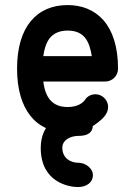

<svg xmlns="http://www.w3.org/2000/svg" viewBox="-20 -527 538 764"><path d="M319.3 -131.3C310.1 -116.7 287.6 -101.1 249 -101.1C189 -101.1 160.2 -137.7 152.3 -202.6H398.9C425.3 -202.6 449.7 -224.1 449.7 -253.4C449.7 -431.6 360.8 -506.8 249 -506.8C188 -506.8 137.7 -485.4 102.5 -442.9C67.4 -400.4 47.9 -337.4 47.9 -253.4C47.9 -171.9 66.9 -108.9 101.1 -65.9C135.3 -22.9 186 0 249 0C283.2 0 325.7 -4.4 369.6 -39.6C387.2 -53.7 410.2 -72.8 410.2 -101.6C410.2 -130.4 385.3 -151.9 360.4 -151.9C342.8 -151.9 328.6 -144.5 319.3 -131.3ZM177.2 -374.5C192.9 -394 216.3 -405.3 249 -405.3C315.4 -405.3 335.9 -362.8 345.2 -303.7H152.3C156.2 -330.6 162.1 -353.5 177.2 -374.5ZM291 120.6C261.7 120.6 228 103 228 61C228 28.3 262.7 13.7 292.5 13.7C326.7 13.7 349.6 2.4 349.6 -30.3C349.6 -63 318.4 -70.3 292.5 -73.2C219.2 -80.6 142.1 -39.6 142.1 61.5C142.1 199.7 255.9 217.3 290 217.3C324.2 217.3 351.1 199.2 349.6 167C349.1 147 325.2 120.6 291 120.6Z"/></svg>

Font: LOB TGL 0-17
Style: Regular
Weight: 400
Designer: Peter Wiegel + adaptations and expanded glyphset by Studio LOB
Foundry: Peter Wiegel + adaptations and expanded glyphset by Studio LOB
Version: Version 1.003;Glyphs 3.1.2 (3151)